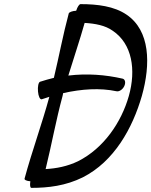

<svg xmlns="http://www.w3.org/2000/svg" viewBox="-20 -865 733 930"><path d="M182 -384C194 -388 206 -392 219 -396C184 -267 135 -133 99 0C97 6 109 12 127 13C124 32 126 45 132 45C214 45 298 35 381 -6C533 -83 622 -244 667 -400C711 -556 707 -717 593 -794C533 -835 452 -845 370 -845C364 -845 355 -832 349 -813C330 -812 315 -806 313 -800C285 -696 266 -592 241 -488C219 -483 197 -476 174 -469C166 -466 162 -445 164 -422C166 -398 174 -382 182 -384ZM283 -400C284 -405 285 -409 286 -414C376 -434 464 -440 544 -423C557 -420 574 -431 582 -448C590 -465 586 -481 574 -484C491 -503 402 -510 311 -499C337 -584 366 -669 390 -754C441 -751 490 -742 526 -716C620 -653 640 -527 604 -400C568 -273 483 -147 358 -84C306 -59 253 -49 201 -46C230 -164 251 -282 283 -400Z"/></svg>

Font: Nupuram Condensed Oblique
Style: Regular
Weight: 400
Width: 3
Designer: Santhosh Thottingal (santhosh.thottingal@gmail.com)
Foundry: SMC
Version: Version 1.000